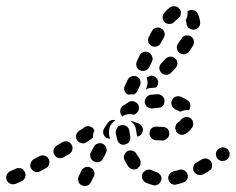

<svg xmlns="http://www.w3.org/2000/svg" viewBox="-36 -586 778 634"><path d="M275 -19Q272 -28 264 -32Q255 -37 246 -34Q238 -31 233 -23L224 -4Q220 4 223 13Q225 22 234 26Q238 28 242 28Q247 29 251 27Q255 26 259 23Q262 20 264 16L273 -2Q278 -10 275 -19ZM492 17Q490 21 486 23Q482 25 478 26Q473 27 469 25Q457 22 445 17Q437 12 434 4Q431 -5 435 -14Q437 -18 441 -20Q444 -23 448 -25Q452 -26 457 -26Q461 -26 465 -24Q473 -20 480 -18Q487 -16 491 -11Q496 -6 497 0Q497 3 497 6Q497 7 497 8Q497 8 496 9Q495 14 492 17ZM582 6Q586 -2 583 -11Q582 -15 579 -18Q576 -22 572 -24Q568 -26 563 -26Q559 -27 555 -25Q545 -22 537 -20Q528 -18 523 -10Q518 -2 520 7Q521 11 524 15Q526 18 530 21Q534 23 538 24Q543 24 547 23Q557 21 568 17Q577 15 582 6ZM47 -1Q50 -10 46 -18Q44 -22 41 -25Q38 -28 34 -30Q29 -31 25 -31Q20 -31 16 -29Q7 -24 -2 -21Q-10 -17 -14 -8Q-17 0 -14 9Q-10 17 -1 21Q7 24 16 21Q25 17 36 12Q44 8 47 -1ZM660 -26Q663 -30 664 -34Q665 -39 664 -43Q664 -47 662 -51Q657 -59 648 -62Q639 -64 631 -60Q622 -55 614 -50Q605 -46 603 -37Q600 -28 604 -20Q606 -16 610 -13Q613 -10 617 -9Q622 -8 626 -8Q630 -8 634 -10Q644 -15 653 -21Q657 -23 660 -26ZM126 -44Q129 -53 124 -62Q120 -70 111 -72Q102 -75 94 -70L75 -60Q67 -55 65 -46Q62 -37 67 -29Q72 -21 81 -18Q90 -16 98 -21L116 -31Q124 -35 126 -44ZM402 -27Q393 -29 387 -37Q381 -46 376 -56Q371 -64 374 -73Q377 -82 385 -87Q389 -89 393 -89Q398 -90 402 -88Q406 -87 410 -84Q413 -81 415 -77Q420 -69 425 -62Q427 -58 428 -54Q429 -49 428 -45Q428 -42 427 -40Q426 -38 424 -36Q422 -34 420 -32Q420 -31 420 -31Q419 -31 419 -30Q411 -25 402 -27ZM316 -89Q317 -93 315 -98Q314 -102 311 -105Q308 -109 304 -111Q296 -115 287 -112Q278 -110 274 -101L264 -83Q260 -75 263 -66Q266 -57 274 -53Q282 -49 291 -51Q300 -54 304 -62L314 -81Q316 -85 316 -89ZM722 -73Q724 -82 718 -90Q716 -94 712 -96Q708 -98 704 -99Q700 -100 695 -99Q691 -98 687 -95Q679 -90 677 -81Q676 -71 681 -64Q684 -60 687 -58Q691 -55 696 -54Q700 -54 704 -55Q709 -56 712 -58L713 -59Q721 -64 722 -73ZM203 -92Q205 -101 200 -109Q197 -113 194 -116Q190 -118 186 -119Q181 -120 177 -119Q172 -118 169 -116L151 -105Q143 -100 141 -91Q139 -82 144 -74Q147 -70 150 -67Q154 -65 158 -64Q163 -63 167 -64Q172 -65 175 -67L193 -78Q201 -83 203 -92ZM354 -118Q357 -114 360 -111Q364 -109 369 -108Q373 -108 377 -109Q387 -111 391 -119Q396 -126 394 -135Q392 -145 391 -154Q390 -163 382 -169Q375 -174 365 -173Q361 -172 357 -170Q353 -168 351 -164Q348 -160 347 -156Q346 -152 346 -147Q348 -136 351 -126Q352 -121 354 -118ZM268 -129 250 -117Q243 -111 234 -113Q224 -115 219 -122Q214 -130 215 -139Q217 -148 225 -154L242 -165Q245 -168 250 -169Q254 -170 259 -169Q263 -168 267 -166Q271 -164 273 -160Q274 -159 274 -158Q275 -157 276 -155Q272 -148 271 -139Q271 -135 271 -131Q270 -131 269 -130Q268 -129 268 -129ZM473 -167Q469 -166 465 -163Q462 -160 460 -156Q458 -152 458 -147Q457 -138 463 -131Q469 -124 479 -123Q490 -123 501 -122Q505 -122 509 -124Q513 -126 516 -129Q520 -132 521 -136Q523 -140 523 -145Q523 -154 517 -161Q510 -167 501 -167Q491 -167 482 -168Q477 -168 473 -167ZM325 -161Q327 -170 332 -177Q338 -184 345 -189Q338 -191 331 -189Q324 -186 320 -180Q314 -172 308 -162Q305 -158 305 -154Q304 -149 305 -145Q306 -141 309 -137Q311 -133 315 -131Q318 -129 321 -129Q324 -128 327 -128Q325 -136 324 -144Q323 -152 325 -161ZM408 -173Q412 -166 413 -157Q414 -149 416 -140Q417 -138 417 -135Q419 -135 421 -136Q422 -137 424 -137Q428 -139 431 -143Q433 -146 435 -151Q438 -160 433 -168Q429 -176 420 -179Q411 -182 403 -185Q401 -186 399 -186Q397 -187 395 -187Q395 -187 395 -187Q403 -181 408 -173ZM546 -176Q549 -180 552 -182Q559 -186 562 -191Q565 -195 569 -197Q573 -199 577 -200Q582 -200 586 -199Q590 -198 594 -195Q601 -189 602 -180Q603 -171 598 -164Q590 -153 578 -145Q570 -140 561 -141Q552 -143 546 -151Q546 -152 546 -152Q545 -153 545 -154Q544 -157 543 -161Q542 -163 543 -164Q543 -166 543 -168Q544 -172 546 -176ZM361 -221Q362 -230 369 -236Q379 -243 389 -249Q397 -254 406 -251Q415 -249 420 -241Q422 -237 423 -232Q423 -228 422 -224Q421 -219 418 -216Q415 -212 412 -210Q410 -209 407 -207Q402 -209 396 -209Q387 -210 378 -207Q373 -205 368 -201Q367 -202 367 -203Q366 -203 366 -204Q360 -211 361 -221ZM545 -224Q540 -226 537 -229Q534 -232 532 -236Q530 -240 530 -244Q529 -249 531 -253Q534 -262 542 -266Q551 -270 560 -267Q573 -262 583 -255Q591 -250 592 -241Q594 -231 589 -224Q589 -223 588 -223Q588 -222 588 -222Q581 -223 575 -222Q566 -221 559 -217Q559 -217 558 -217Q558 -217 558 -218Q552 -221 545 -224ZM495 -232Q499 -234 502 -237Q505 -241 506 -245Q508 -249 507 -254Q507 -263 500 -269Q493 -275 484 -275Q472 -274 461 -273Q452 -271 447 -264Q441 -257 442 -247Q443 -243 445 -239Q447 -235 451 -232Q454 -230 459 -229Q463 -227 467 -228Q476 -229 486 -230Q491 -230 495 -232ZM375 -287Q372 -296 377 -304L386 -323Q390 -331 399 -334Q408 -337 416 -333Q425 -329 427 -320Q430 -311 426 -303L417 -284Q415 -281 412 -278Q410 -276 406 -274Q400 -275 393 -274Q391 -274 389 -273Q388 -273 388 -274Q387 -274 386 -274Q378 -278 375 -287ZM451 -309Q452 -318 449 -327Q448 -328 448 -329Q448 -330 449 -330Q449 -330 449 -331Q450 -331 450 -331Q451 -331 451 -332Q456 -333 460 -336Q465 -337 471 -335Q476 -333 480 -329Q487 -322 486 -313Q486 -303 479 -297Q468 -296 458 -295Q452 -294 446 -291V-292Q450 -300 451 -309ZM548 -369Q550 -373 550 -377Q549 -382 548 -386Q546 -390 542 -393Q539 -396 535 -398Q531 -399 526 -399Q522 -399 518 -397Q514 -395 511 -392Q504 -384 497 -377Q490 -370 490 -361Q491 -352 497 -345Q504 -339 513 -339Q523 -339 529 -346Q537 -354 544 -361Q547 -365 548 -369ZM415 -367Q418 -358 426 -354Q435 -350 444 -353Q452 -356 457 -364L466 -383Q470 -392 466 -400Q463 -409 455 -413Q447 -417 438 -414Q429 -411 425 -403L416 -384Q412 -375 415 -367ZM604 -452Q602 -461 594 -466Q593 -466 593 -467Q592 -467 592 -467Q591 -467 590 -468Q588 -468 586 -469Q583 -469 581 -469Q579 -469 577 -469Q572 -468 569 -465Q565 -462 563 -458Q558 -451 552 -442Q547 -435 548 -426Q550 -416 557 -411Q565 -406 574 -407Q583 -409 589 -416Q596 -426 601 -435Q606 -443 604 -452ZM454 -447Q457 -439 465 -434Q473 -430 482 -433Q491 -436 495 -444Q500 -453 505 -462Q507 -466 508 -470Q508 -475 507 -479Q506 -483 503 -487Q500 -490 496 -492Q488 -497 479 -494Q470 -492 466 -484Q461 -475 456 -465Q451 -456 454 -447ZM604 -552Q613 -549 617 -541Q623 -528 625 -513Q626 -504 620 -496Q614 -489 604 -488Q600 -488 596 -489Q591 -491 588 -493Q584 -496 582 -500Q580 -504 580 -509Q579 -515 577 -520Q582 -527 583 -536Q584 -542 583 -549Q584 -549 585 -550Q586 -550 587 -551Q595 -555 604 -552ZM501 -528Q501 -519 508 -513Q515 -506 524 -507Q534 -507 540 -514Q546 -521 552 -525Q555 -528 558 -531Q560 -535 561 -540Q562 -544 561 -548Q560 -553 557 -556Q554 -560 551 -562Q547 -565 542 -565Q538 -566 534 -565Q529 -564 526 -562Q516 -555 507 -544Q500 -537 501 -528Z"/></svg>

Font: FRB American Cursive Dashed Extrabold
Style: Bold Italic
Weight: 800
Italic angle: -25°
Version: Version 2.0;Modular Font Editor K font №1